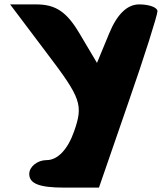

<svg xmlns="http://www.w3.org/2000/svg" viewBox="-20 -903 763 873"><path d="M194 -660C349 -456 359 -426 317 -306C288 -223 242 -175 192 -175C150 -175 113 -145 113 -112C113 -68 159 -50 271 -50H430L563 -435C637 -647 696 -835 696 -852C696 -869 659 -883 613 -883C558 -883 512 -838 476 -750L421 -617L342 -750C283 -850 233 -883 144 -883H26Z"/></svg>

Font: Hussar Skorodowane
Style: Bold
Weight: 700
Foundry: Cannot Into Space Fonts
Version: Version 0.892